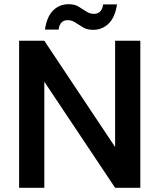

<svg xmlns="http://www.w3.org/2000/svg" viewBox="-20 -894 758 914"><path d="M71 0V-700H191L528 -194V-700H648V0H528L191 -505V0ZM423 -752Q395 -752 375.5 -763.5Q356 -775 339 -786.5Q322 -798 302 -798Q265 -798 259 -753H194Q203 -815 233 -844.5Q263 -874 307 -874Q335 -874 354 -862.5Q373 -851 390.5 -839.5Q408 -828 428 -828Q445 -828 456.5 -839Q468 -850 471 -873H537Q528 -812 497.5 -782Q467 -752 423 -752Z"/></svg>

Font: DM Sans SemiBold
Style: Regular
Weight: 600
Designer: Colophon Foundry, Jonny Pinhorn
Foundry: Colophon Foundry
Version: Version 4.004; ttfautohint (v1.8.4.7-5d5b)